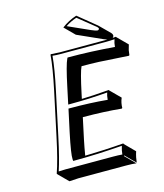

<svg xmlns="http://www.w3.org/2000/svg" viewBox="-127 -912 907 1065"><g transform="rotate(-15 326.5 -379.5)"><path d="M412.1 -817.9 515.1 -733.9Q517.6 -731.9 518.6 -730.5L575.2 -674.3Q583.5 -665 582 -656.2Q580.1 -650.4 575.7 -646.5Q586.9 -647.5 594.7 -647.9L596.2 -645L652.8 -588.4Q645 -560.5 644 -557.6Q642.1 -546.9 640.6 -531.2L637.7 -527.3Q637.7 -527.3 467.8 -537.6Q414.6 -539.6 368.2 -539.6Q354 -511.7 328.1 -388.7L322.8 -363.8Q383.8 -365.2 479.5 -373L481.4 -370.1L538.1 -313.5Q532.2 -299.8 529.3 -285.6Q526.4 -270.5 526.4 -257.3L522.5 -254.4Q425.8 -264.2 301.8 -264.6L275.9 -143.6Q266.6 -99.1 259.3 -54.7Q373 -57.1 481 -65.9L482.4 -62L538.6 -5.4Q533.2 10.7 529.8 27.3Q529.3 30.8 525.4 56.6L468.8 0L466.3 2.9L522.9 59.6Q499 56.6 463.4 56.6H190.4L138.2 59.6L81.5 2.9L81.1 0Q105.5 -68.4 133.3 -200.2L185.5 -444.8Q212.9 -574.2 218.3 -645L220.7 -647.9Q222.7 -647.9 271 -645H534.2Q539.6 -645 544.4 -645Q534.2 -648.4 523.4 -653.3L382.8 -716.3L326.2 -772.9Q364.3 -802.2 412.1 -817.9ZM209.5 -202.1 237.3 -331.1H245.1Q362.3 -331.1 460 -321.8Q460.9 -333.5 462.9 -344.2Q464.8 -353.5 467.8 -361.8Q360.8 -353 254.4 -353H241.7L261.7 -447.3Q287.6 -570.3 302.7 -600.6L305.7 -606H311.5Q435.5 -606 574.7 -594.7Q576.2 -607.4 577.6 -616.2Q579.6 -624 583.5 -636.7Q560.1 -634.8 534.2 -634.8H271Q245.6 -634.8 227.5 -637.2Q221.7 -566.4 195.3 -442.9L143.1 -197.8Q117.2 -75.2 94.7 -8.3Q113.3 -9.8 133.8 -9.8H407.2Q437.5 -9.8 460 -7.8Q462.4 -26.4 463.4 -31.2Q465.8 -42 469.7 -55.2Q316.9 -43.9 196.3 -43.9H187.5L186.5 -53.2Q184.1 -82 209.5 -202.1ZM409.7 -806.6Q373.5 -794.4 345.7 -775.4L471.2 -719.2Q494.6 -708.5 507.3 -708Q512.7 -709 515.6 -715.3Q514.6 -721.2 508.8 -726.6Z"/></g></svg>

Font: Linux Biolinum Shadow O
Style: Italic
Weight: 400
Italic angle: -12°
Designer: Philipp H. Poll
Foundry: Philipp H. Poll
Version: Version 0.6.2